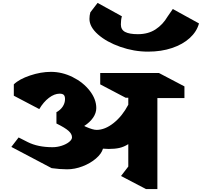

<svg xmlns="http://www.w3.org/2000/svg" viewBox="-20 -1288 1388 1320"><path d="M1062 -614V12H984L812 -78L862 -143V-297Q832 -278 801 -271Q770 -264 727 -264Q714 -264 688 -266Q678 -231 639.5 -198Q601 -165 547.5 -144.5Q494 -124 441 -124Q393 -124 335 -132L58 -278L108 -343L171 -311Q241 -276 341 -276Q373 -276 404 -286Q435 -296 455 -312Q475 -328 475 -344Q475 -367 451 -388.5Q427 -410 368 -439V-517Q395 -531 411 -555Q427 -579 427 -607Q427 -627 418.5 -635.5Q410 -644 390 -644Q354 -644 316.5 -615.5Q279 -587 250 -538L75 -630V-708Q112 -744 186.5 -769Q261 -794 330 -794Q407 -794 479.5 -758Q552 -722 597 -664Q642 -606 642 -545Q642 -511 620 -479Q598 -447 559 -422L571 -416Q619 -395 644 -395Q702 -395 761.5 -442.5Q821 -490 862 -568V-616H844L669 -708V-786H1073L1248 -694V-614ZM811 -1120Q811 -1084 840 -1068.5Q869 -1053 928 -1053Q999 -1053 1049.5 -1086Q1100 -1119 1132 -1174L1168 -1226L1348 -1127Q1333 -1071 1285 -1027Q1237 -983 1163 -958Q1089 -933 998 -933Q901 -933 807 -966Q713 -999 654 -1051Q595 -1103 595 -1158Q595 -1181 601 -1203L651 -1268L818 -1176Q811 -1152 811 -1120Z"/></svg>

Font: Inknut Antiqua Black
Style: Regular
Weight: 900
Designer: Claus Eggers Sørensen
Foundry: Claus Eggers Sørensen
Version: Version 1.003; ttfautohint (v1.8.2) -l 8 -r 50 -G 200 -x 14 